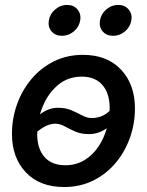

<svg xmlns="http://www.w3.org/2000/svg" viewBox="-20 -751 599 783"><path d="M241.2 11.7Q142.1 11.7 85.4 -48.1Q28.8 -107.9 28.8 -205.1Q28.8 -268.1 49.6 -325.9Q70.3 -383.8 108.6 -429.2Q147 -474.6 200.2 -501Q253.4 -527.3 318.4 -527.3Q417 -527.3 473.6 -467Q530.3 -406.7 530.3 -308.6Q530.3 -246.6 509.8 -189Q489.3 -131.3 451.2 -86.2Q413.1 -41 359.9 -14.6Q306.6 11.7 241.2 11.7ZM245.6 -77.1Q290 -77.1 324 -97.7Q357.9 -118.2 380.9 -152.3Q403.8 -186.5 415.5 -227.8Q427.2 -269 427.2 -310.5Q427.2 -370.6 397.5 -404.5Q367.7 -438.5 314 -438.5Q256.3 -438.5 215.6 -403.6Q174.8 -368.7 153.3 -314.7Q131.8 -260.7 131.8 -203.6Q131.8 -144 161.6 -110.6Q191.4 -77.1 245.6 -77.1ZM106.9 -190.4 73.7 -221.2Q110.8 -260.3 144.8 -285.9Q178.7 -311.5 216.3 -311.5Q248 -311.5 272 -301Q295.9 -290.5 315.9 -280Q335.9 -269.5 354.5 -269.5Q379.9 -269.5 402.6 -281Q425.3 -292.5 449.7 -324.2L485.8 -296.4Q449.2 -253.4 416.3 -228.8Q383.3 -204.1 342.3 -204.1Q310.5 -204.1 286.9 -214.6Q263.2 -225.1 243.7 -235.8Q224.1 -246.6 205.1 -246.6Q160.6 -246.6 106.9 -190.4ZM441.4 -605Q414.1 -605 398.7 -623Q383.3 -641.1 387.7 -668Q392.1 -694.3 413.6 -712.6Q435.1 -731 461.9 -731Q488.8 -731 504.4 -712.6Q520 -694.3 515.6 -668Q511.2 -641.1 489.7 -623Q468.3 -605 441.4 -605ZM232.4 -605Q205.6 -605 190.2 -623Q174.8 -641.1 179.2 -668Q183.6 -694.3 205.1 -712.6Q226.6 -731 253.4 -731Q280.3 -731 295.9 -712.6Q311.5 -694.3 307.1 -668Q302.7 -641.1 281.2 -623Q259.8 -605 232.4 -605Z"/></svg>

Font: Inter Display Medium
Style: Italic
Weight: 500
Italic angle: -9.39999°
Designer: Rasmus Andersson
Foundry: rsms
Version: Version 4.000;git-a52131595